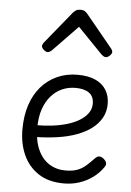

<svg xmlns="http://www.w3.org/2000/svg" viewBox="-58 -881 642 942"><g transform="rotate(5 263.0 -410.0)"><path d="M293 18Q216 18 166 -15.5Q116 -49 91.5 -104.5Q67 -160 67 -228Q67 -295 84.5 -348.5Q102 -402 135 -440Q168 -478 213.5 -498.5Q259 -519 314 -519Q365 -519 400.5 -503.5Q436 -488 454.5 -458.5Q473 -429 473 -389Q473 -351 456 -320.5Q439 -290 408.5 -267Q378 -244 336 -228.5Q294 -213 242.5 -205.5Q191 -198 133 -197V-255Q171 -255 209.5 -259.5Q248 -264 282.5 -274Q317 -284 343.5 -300Q370 -316 385 -337Q400 -358 400 -384Q400 -420 376 -437Q352 -454 309 -454Q275 -454 244.5 -441Q214 -428 190 -401Q166 -374 152.5 -334.5Q139 -295 139 -242Q139 -179 159 -135Q179 -91 214 -68.5Q249 -46 295 -46Q330 -46 353.5 -55Q377 -64 395.5 -80.5Q414 -97 433 -117Q444 -129 454.5 -129Q465 -129 476 -120Q487 -111 490 -101Q493 -91 485 -80Q464 -49 433.5 -27Q403 -5 367.5 6.5Q332 18 293 18ZM157 -617Q148 -617 137.5 -626.5Q127 -636 127 -645Q127 -648 128.5 -651Q130 -654 133 -660L265 -822Q271 -828 278.5 -833Q286 -838 300 -838Q314 -838 321.5 -833Q329 -828 334 -822L467 -660Q471 -654 472 -651Q473 -648 473 -645Q473 -636 462.5 -626.5Q452 -617 444 -617Q438 -617 433 -620Q428 -623 423 -627L300 -754L177 -627Q172 -623 167 -620Q162 -617 157 -617Z"/></g></svg>

Font: Playwrite US Modern Light
Style: Regular
Weight: 300
Designer: Veronika Burian, José Scaglione
Foundry: TypeTogether
Version: Version 1.003